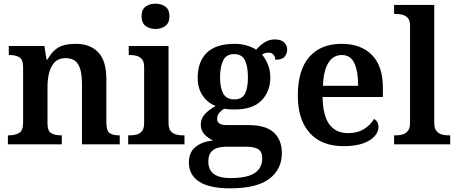

<svg xmlns="http://www.w3.org/2000/svg" viewBox="-20 -787 2491 1047"><path d="M23 0V-49H27Q61 -49 83.5 -61.5Q106 -74 106 -119V-421Q106 -463 85 -475Q64 -487 31 -487H28V-536H222L234 -462H239Q260 -500 283.5 -518Q307 -536 334.5 -542Q362 -548 394 -548Q471 -548 515.5 -502Q560 -456 560 -354V-121Q560 -74 577.5 -61.5Q595 -49 629 -49H633V0H427V-334Q427 -399 407 -434.5Q387 -470 337 -470Q300 -470 278.5 -448Q257 -426 248 -390Q239 -354 239 -313V-115Q239 -72 259.5 -60.5Q280 -49 313 -49H317V0Z M679 0V-49H691Q709 -49 726 -53.5Q743 -58 754.5 -72.5Q766 -87 766 -115V-423Q766 -451 754 -464.5Q742 -478 725 -482.5Q708 -487 691 -487H682V-536H899V-117Q899 -88 910 -73.5Q921 -59 939 -54Q957 -49 973 -49H986V0ZM828 -629Q796 -629 774 -645.5Q752 -662 752 -698Q752 -735 774 -751Q796 -767 828 -767Q859 -767 881.5 -751Q904 -735 904 -698Q904 -662 881.5 -645.5Q859 -629 828 -629Z M1235 240Q1122 240 1066 203.5Q1010 167 1010 99Q1010 44 1046 14.5Q1082 -15 1142 -21Q1117 -32 1096 -53Q1075 -74 1075 -108Q1075 -140 1096.5 -164Q1118 -188 1156 -209Q1112 -226 1085 -266Q1058 -306 1058 -363Q1058 -450 1107.5 -499Q1157 -548 1260 -548Q1295 -548 1326.5 -538.5Q1358 -529 1377 -516Q1399 -541 1423.5 -556.5Q1448 -572 1479 -572Q1513 -572 1529.5 -555.5Q1546 -539 1546 -516Q1546 -495 1532 -478Q1518 -461 1481 -461Q1481 -478 1471 -489Q1461 -500 1445 -500Q1424 -500 1409 -489Q1428 -467 1441 -435Q1454 -403 1454 -364Q1454 -289 1406.5 -239.5Q1359 -190 1260 -190Q1248 -190 1230.5 -191Q1213 -192 1203 -194Q1188 -186 1176 -172Q1164 -158 1164 -139Q1164 -122 1176.5 -113.5Q1189 -105 1216 -105H1334Q1430 -105 1473.5 -64Q1517 -23 1517 47Q1517 137 1448 188.5Q1379 240 1235 240ZM1237 184Q1301 184 1338.5 171Q1376 158 1393 134Q1410 110 1410 77Q1410 40 1388 26.5Q1366 13 1322 13H1212Q1189 13 1167 19Q1145 25 1130.5 42.5Q1116 60 1116 95Q1116 123 1128.5 143Q1141 163 1168 173.5Q1195 184 1237 184ZM1257 -245Q1300 -245 1316 -276Q1332 -307 1332 -365Q1332 -425 1315.5 -458.5Q1299 -492 1256 -492Q1214 -492 1197 -457.5Q1180 -423 1180 -364Q1180 -308 1197.5 -276.5Q1215 -245 1257 -245Z M1854 10Q1733 10 1668.5 -62.5Q1604 -135 1604 -265Q1604 -405 1666.5 -476.5Q1729 -548 1843 -548Q1948 -548 2008 -487.5Q2068 -427 2068 -308V-258H1739Q1741 -155 1776.5 -108Q1812 -61 1878 -61Q1930 -61 1966 -84Q2002 -107 2019 -138Q2031 -133 2037.5 -121.5Q2044 -110 2044 -94Q2044 -69 2023.5 -45Q2003 -21 1961 -5.5Q1919 10 1854 10ZM1933 -319Q1933 -397 1912.5 -442Q1892 -487 1844 -487Q1797 -487 1770.5 -444Q1744 -401 1741 -319Z M2129 0V-49H2141Q2159 -49 2176 -54Q2193 -59 2204.5 -73.5Q2216 -88 2216 -117V-647Q2216 -675 2204 -688.5Q2192 -702 2175 -706.5Q2158 -711 2141 -711H2129V-760H2348V-117Q2348 -88 2359.5 -73.5Q2371 -59 2388.5 -54Q2406 -49 2423 -49H2435V0Z"/></svg>

Font: Noto Naskh Arabic SemiBold
Style: Regular
Weight: 600
Designer: Monotype Design Team, David Williams, Mohamad Dakak and Nizar Qandah
Foundry: Monotype Imaging Inc.
Version: Version 2.016